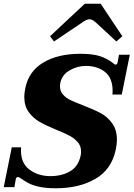

<svg xmlns="http://www.w3.org/2000/svg" viewBox="-23 -998 715 1028"><path d="M245 -804 431 -978H516L632 -804L600 -776L492 -876Q471 -895 457 -895Q440 -895 415 -876L266 -776ZM82 -47Q77 -50 71 -50Q69 -50 66 -47.5Q63 -45 62 -41L54 4H-3L40 -209H90Q84 -130 131.5 -92.5Q179 -55 247 -55Q308 -55 352.5 -81Q397 -107 409 -166Q411 -174 411 -187Q411 -216 393.5 -236.5Q376 -257 350 -271Q324 -285 279 -303Q223 -326 189 -345.5Q155 -365 131 -397.5Q107 -430 107 -479Q107 -497 112 -524Q130 -616 208.5 -663Q287 -710 407 -710Q473 -710 511.5 -697.5Q550 -685 581 -661Q582 -660 587 -656Q592 -652 597 -652Q604 -652 607 -665L614 -705H672L629 -492H579Q580 -499 580 -511Q580 -580 539.5 -612.5Q499 -645 437 -645Q392 -645 351 -622Q310 -599 300 -555Q298 -541 298 -537Q298 -510 314.5 -491.5Q331 -473 355.5 -461.5Q380 -450 424 -433Q481 -411 516.5 -392Q552 -373 577.5 -338Q603 -303 603 -250Q603 -227 597 -198Q575 -91 488 -40.5Q401 10 276 10Q223 10 187 2Q151 -6 129.5 -17.5Q108 -29 82 -47Z"/></svg>

Font: Taviraj
Style: Bold Italic
Weight: 700
Italic angle: -12°
Designer: Katatrad Team
Foundry: CadsonDemak
Version: Version 1.001